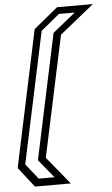

<svg xmlns="http://www.w3.org/2000/svg" viewBox="-65 -791 604 1032"><g transform="rotate(-5 237.0 -275.0)"><path d="M81 200 -3 93 153 -643 283 -750H476.5L291.5 -601L152.5 51L274.5 200ZM104.8 159.2H189.8L109.2 60.2L252.5 -614.2L375.2 -713.2H290.2L189.8 -630.8L39.2 76.8Z"/></g></svg>

Font: Tourney Thin
Style: Italic
Weight: 100
Italic angle: -12°
Designer: Tyler Finck
Foundry: Etcetera Type Co
Version: Version 1.015